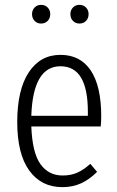

<svg xmlns="http://www.w3.org/2000/svg" viewBox="-20 -760 483 791"><path d="M395 -239H109Q113 -131 146.5 -84Q180 -37 238 -37Q272 -37 298 -48.5Q324 -60 352 -85L380 -52Q349 -21 314.5 -5Q280 11 237 11Q150 11 100.5 -57.5Q51 -126 51 -257Q51 -390 98.5 -462Q146 -534 229 -534Q311 -534 354 -469.5Q397 -405 397 -281Q397 -259 395 -239ZM342 -299Q342 -393 314 -440Q286 -487 229 -487Q116 -487 109 -283H342ZM187 -702Q187 -685 176.5 -674Q166 -663 149 -663Q133 -663 122.5 -674Q112 -685 112 -702Q112 -718 122.5 -729Q133 -740 149 -740Q166 -740 176.5 -729Q187 -718 187 -702ZM345 -702Q345 -685 334.5 -674Q324 -663 307 -663Q291 -663 280.5 -674Q270 -685 270 -702Q270 -718 280.5 -729Q291 -740 307 -740Q324 -740 334.5 -729Q345 -718 345 -702Z"/></svg>

Font: Fira Sans Extra Condensed Light
Style: Regular
Weight: 300
Width: 1
Designer: Carrois Corporate & Edenspiekermann AG
Foundry: Carrois Corporate GbR & Edenspiekermann AG
Version: Version 4.203